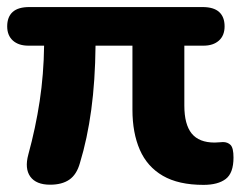

<svg xmlns="http://www.w3.org/2000/svg" viewBox="-25 -510 678 539"><path d="M115.8 8.5Q76.5 8.5 60.1 -14.1Q43.8 -36.8 54.5 -76.2Q75 -151 86.4 -226.2Q97.8 -301.5 98.8 -381.8H54.8Q27.2 -381.8 11.2 -396.1Q-4.8 -410.5 -4.8 -436Q-4.8 -462.5 10.6 -476.4Q26 -490.2 57.2 -490.2H543.5Q574.8 -490.2 590.1 -476.4Q605.5 -462.5 605.5 -436Q605.5 -410.2 589.5 -396Q573.5 -381.8 546.2 -381.8H492.5V-213.5Q492.5 -160.8 513.1 -135.2Q533.8 -109.8 577.5 -109.8Q584.2 -109.8 590.6 -110.5Q597 -111.2 600.8 -111.2Q614.2 -111.2 622.4 -102.9Q630.5 -94.5 630.5 -67.8Q630.5 -24 608.6 -7.5Q586.8 9 546.2 9Q476.2 9 432.2 -16.5Q388.2 -42 367.5 -89.5Q346.8 -137 346.8 -202V-381.8H243.2Q242.2 -283 231.2 -201.8Q220.2 -120.5 199.2 -51.8Q190.2 -20 169.8 -5.8Q149.2 8.5 115.8 8.5Z"/></svg>

Font: Nunito ExtraLight
Style: Regular
Weight: 200
Designer: Vernon Adams
Foundry: Vernon Adams
Version: Version 3.602;April 4, 2023;FontCreator 14.0.0.2856 64-bit